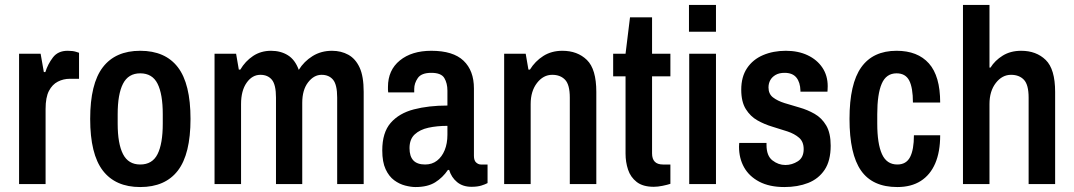

<svg xmlns="http://www.w3.org/2000/svg" viewBox="-20 -743 4336 775"><path d="M57 0V-526H144L157 -452H163Q173 -484 193.5 -511Q214 -538 253 -538Q274 -538 286.5 -534Q299 -530 299 -530V-425H262Q236 -425 213.5 -413.5Q191 -402 177.5 -376Q164 -350 164 -303V0Z M546 12Q446 12 395 -54.5Q344 -121 344 -263Q344 -405 395 -471.5Q446 -538 546 -538Q647 -538 698 -471.5Q749 -405 749 -263Q749 -121 698 -54.5Q647 12 546 12ZM546 -79Q595 -79 616 -121Q637 -163 637 -244V-282Q637 -363 616 -405Q595 -447 546 -447Q498 -447 476.5 -405Q455 -363 455 -282V-244Q455 -163 476.5 -121Q498 -79 546 -79Z M846 0V-526H933L944 -462H950Q970 -496 1001.5 -517Q1033 -538 1074 -538Q1113 -538 1142 -520Q1171 -502 1186 -461Q1207 -495 1241.5 -516.5Q1276 -538 1320 -538Q1357 -538 1386 -522Q1415 -506 1431.5 -470.5Q1448 -435 1448 -372V0H1341V-349Q1341 -401 1324.5 -421Q1308 -441 1278 -441Q1247 -441 1223.5 -410.5Q1200 -380 1200 -328V0H1094V-349Q1094 -401 1077.5 -421Q1061 -441 1031 -441Q998 -441 975.5 -409Q953 -377 953 -323V0Z M1657 12Q1639 12 1615.5 6Q1592 0 1571 -15.5Q1550 -31 1536.5 -60Q1523 -89 1523 -136Q1523 -208 1557 -247Q1591 -286 1650.5 -301.5Q1710 -317 1786 -317V-377Q1786 -407 1773.5 -428Q1761 -449 1721 -449Q1681 -449 1666.5 -428Q1652 -407 1652 -384V-370H1547Q1546 -375 1546 -380Q1546 -385 1546 -392Q1546 -460 1594 -499Q1642 -538 1721 -538Q1809 -538 1851 -498Q1893 -458 1893 -386V-114Q1893 -95 1902 -87Q1911 -79 1921 -79H1948V-4Q1939 1 1923 6Q1907 11 1883 11Q1848 11 1825 -8Q1802 -27 1793 -57H1788Q1767 -26 1736.5 -7Q1706 12 1657 12ZM1696 -79Q1724 -79 1744 -94.5Q1764 -110 1775 -137Q1786 -164 1786 -199V-235Q1744 -235 1709.5 -227.5Q1675 -220 1654 -200.5Q1633 -181 1633 -145Q1633 -112 1648.5 -95.5Q1664 -79 1696 -79Z M2015 0V-526H2102L2113 -462H2119Q2140 -496 2173 -517Q2206 -538 2250 -538Q2311 -538 2349 -501Q2387 -464 2387 -372V0H2280V-349Q2280 -401 2261 -421Q2242 -441 2209 -441Q2173 -441 2147.5 -408Q2122 -375 2122 -323V0Z M2619 11Q2575 11 2550 -8.5Q2525 -28 2515 -58.5Q2505 -89 2505 -123V-435H2455V-526H2505L2523 -673H2612V-526H2686V-435H2612V-124Q2612 -79 2656 -79H2686V-1Q2674 3 2654.5 7Q2635 11 2619 11Z M2762 0V-526H2870V0ZM2761 -615V-723H2870V-615Z M3146 12Q3086 12 3045 -9.5Q3004 -31 2983.5 -67.5Q2963 -104 2963 -151Q2963 -157 2963.5 -161.5Q2964 -166 2964 -166H3074V-158Q3074 -114 3098 -95.5Q3122 -77 3150 -77Q3177 -77 3200.5 -92Q3224 -107 3224 -141Q3224 -171 3205.5 -187Q3187 -203 3158.5 -212.5Q3130 -222 3098 -231.5Q3066 -241 3037.5 -257Q3009 -273 2990.5 -302.5Q2972 -332 2972 -381Q2972 -433 2995.5 -468Q3019 -503 3060 -520.5Q3101 -538 3152 -538Q3202 -538 3240 -520Q3278 -502 3299.5 -470Q3321 -438 3321 -395Q3321 -388 3320.5 -381Q3320 -374 3320 -373H3211V-377Q3210 -411 3194.5 -430Q3179 -449 3147 -449Q3125 -449 3110.5 -440.5Q3096 -432 3089 -419Q3082 -406 3082 -390Q3082 -364 3100 -350Q3118 -336 3146.5 -327Q3175 -318 3207 -309Q3239 -300 3268 -283.5Q3297 -267 3315 -236.5Q3333 -206 3333 -155Q3333 -94 3308.5 -57.5Q3284 -21 3242 -4.5Q3200 12 3146 12Z M3602 12Q3502 12 3455.5 -54.5Q3409 -121 3409 -263Q3409 -405 3456.5 -471.5Q3504 -538 3599 -538Q3684 -538 3729.5 -487Q3775 -436 3775 -329H3665Q3665 -389 3650 -418Q3635 -447 3599 -447Q3557 -447 3539 -405Q3521 -363 3521 -282V-244Q3521 -163 3540 -121Q3559 -79 3602 -79Q3638 -79 3653.5 -109Q3669 -139 3669 -197H3775Q3775 -130 3755 -83.5Q3735 -37 3696.5 -12.5Q3658 12 3602 12Z M3867 0V-723H3974V-470H3978Q3996 -499 4027.5 -518.5Q4059 -538 4102 -538Q4163 -538 4201 -501Q4239 -464 4239 -372V0H4132V-349Q4132 -401 4113 -421Q4094 -441 4061 -441Q4025 -441 3999.5 -408Q3974 -375 3974 -323V0Z"/></svg>

Font: Archivo Narrow SemiBold
Style: Regular
Weight: 600
Designer: Hector Gatti
Foundry: Omnibus-Type
Version: Version 3.002